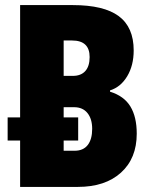

<svg xmlns="http://www.w3.org/2000/svg" viewBox="-20 -734 599 754"><path d="M59 -182H10V-273H59V-714H266Q388 -714 446.5 -670.5Q505 -627 505 -536Q505 -477 479.5 -434.5Q454 -392 412 -379V-374Q467 -357 492 -316Q517 -275 517 -209Q517 -112 455 -56Q393 0 286 0H59ZM266 -436Q298 -436 315 -455Q332 -474 332 -510Q332 -575 263 -575H230V-436ZM273 -142Q307 -142 324.5 -164.5Q342 -187 342 -228Q342 -267 323.5 -290Q305 -313 271 -313H230V-273H287V-182H230V-142Z"/></svg>

Font: Noto Sans UI CondBlack
Style: Regular
Weight: 900
Width: 3
Designer: Monotype Design Team
Foundry: Monotype Imaging Inc.
Version: Version 1.001